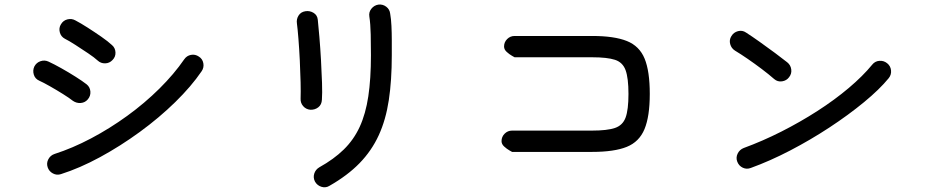

<svg xmlns="http://www.w3.org/2000/svg" viewBox="-20 -782 4040 838"><path d="M246 -22Q228 -16 211 -25Q194 -34 188 -52Q182 -70 191 -87Q200 -104 218 -110Q296 -135 377.5 -178Q459 -221 535.5 -276.5Q612 -332 676 -395.5Q740 -459 784 -523Q795 -539 813.5 -542.5Q832 -546 848 -535Q864 -525 867.5 -506Q871 -487 860 -471Q815 -405 745 -336.5Q675 -268 590 -206Q505 -144 416.5 -96Q328 -48 246 -22ZM298 -342Q283 -354 255 -371.5Q227 -389 198 -405.5Q169 -422 151 -430Q133 -438 127.5 -456.5Q122 -475 130 -492Q139 -509 157 -515Q175 -521 192 -513Q216 -502 248 -484Q280 -466 310 -447Q340 -428 358 -414Q373 -402 374.5 -382.5Q376 -363 363 -348Q351 -334 332.5 -332.5Q314 -331 298 -342ZM406 -518Q392 -531 364.5 -549.5Q337 -568 309 -586Q281 -604 263 -613Q246 -622 241 -641Q236 -660 246 -676Q256 -693 274.5 -697.5Q293 -702 309 -693Q332 -681 362.5 -661.5Q393 -642 422.5 -621.5Q452 -601 469 -585Q483 -573 484 -553.5Q485 -534 471 -520Q458 -506 439 -505.5Q420 -505 406 -518Z M1418 29Q1402 39 1383.5 33.5Q1365 28 1355 11Q1346 -6 1351.5 -24Q1357 -42 1374 -52Q1437 -87 1480.5 -129.5Q1524 -172 1550 -228.5Q1576 -285 1587.5 -361.5Q1599 -438 1599 -541Q1599 -585 1598 -631.5Q1597 -678 1592 -710Q1589 -729 1601 -744Q1613 -759 1632 -762Q1651 -764 1666 -752.5Q1681 -741 1683 -722Q1687 -700 1688.5 -669Q1690 -638 1690 -607Q1690 -576 1690 -553Q1690 -545 1690 -541Q1690 -431 1677 -345Q1664 -259 1633 -191.5Q1602 -124 1549.5 -70Q1497 -16 1418 29ZM1334 -303Q1315 -305 1303 -319Q1291 -333 1292 -352Q1293 -378 1292 -423Q1291 -468 1288.5 -518.5Q1286 -569 1282.5 -613Q1279 -657 1276 -679Q1273 -698 1283 -714Q1293 -730 1313 -733Q1332 -736 1348.5 -726Q1365 -716 1367 -696Q1370 -668 1374 -620.5Q1378 -573 1381 -520Q1384 -467 1385.5 -420.5Q1387 -374 1385 -347Q1384 -325 1369 -313.5Q1354 -302 1334 -303Z M2215 -119Q2215 -119 2203.5 -125.5Q2192 -132 2180.5 -142.5Q2169 -153 2169 -166Q2169 -185 2182.5 -198.5Q2196 -212 2215 -212H2564Q2630 -212 2664 -223.5Q2698 -235 2710.5 -269Q2723 -303 2723 -372Q2723 -441 2710.5 -475.5Q2698 -510 2664 -521Q2630 -532 2565 -532H2226Q2226 -532 2214.5 -538.5Q2203 -545 2191.5 -555.5Q2180 -566 2180 -579Q2180 -598 2193.5 -611.5Q2207 -625 2226 -625H2565Q2661 -625 2716 -603Q2771 -581 2793.5 -526Q2816 -471 2816 -372Q2816 -274 2793 -218.5Q2770 -163 2715.5 -141Q2661 -119 2564 -119Z M3257 -49Q3239 -42 3222 -50Q3205 -58 3198 -76Q3191 -94 3199.5 -111.5Q3208 -129 3226 -136Q3308 -166 3390 -207.5Q3472 -249 3547.5 -297.5Q3623 -346 3684.5 -398Q3746 -450 3787 -500Q3799 -515 3818 -516.5Q3837 -518 3852 -506Q3867 -494 3869 -475Q3871 -456 3859 -441Q3819 -392 3751 -336Q3683 -280 3600 -225.5Q3517 -171 3428.5 -125Q3340 -79 3257 -49ZM3359 -437Q3335 -458 3304.5 -481Q3274 -504 3243.5 -525Q3213 -546 3188 -561Q3172 -571 3167 -589.5Q3162 -608 3172 -624Q3182 -641 3201 -646Q3220 -651 3236 -640Q3261 -624 3295.5 -599.5Q3330 -575 3363 -550.5Q3396 -526 3416 -510Q3431 -498 3433.5 -479Q3436 -460 3424 -445Q3413 -430 3393.5 -427Q3374 -424 3359 -437Z"/></svg>

Font: Zen Maru Gothic Medium
Style: Regular
Weight: 500
Designer: Yoshimichi Ohira
Foundry: Positype
Version: Version 1.001